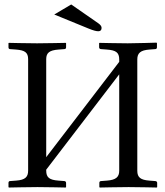

<svg xmlns="http://www.w3.org/2000/svg" viewBox="-20 -838 740 860"><path d="M595 -572C595 -600 609 -613 649 -616L675 -618C680 -618 683 -621 683 -626V-645L681 -647C681 -647 588 -644 552 -644C513 -644 426 -646 426 -646L424 -645V-626C424 -621 428 -618 433 -618L459 -616C499 -613 514 -603 514 -572V-561L187 -134V-573C187 -601 201 -613 242 -616L268 -618C273 -618 276 -621 276 -626V-645L274 -646C274 -646 181 -644 146 -644C106 -644 20 -646 20 -646L18 -645V-626C18 -621 21 -618 25 -618L52 -616C91 -613 106 -603 106 -573V-74C106 -46 94 -32 52 -29L25 -27C21 -27 18 -24 18 -19V0L20 2C20 2 113 0 148 0C188 0 274 2 274 2L276 0V-19C276 -24 272 -27 268 -27L242 -29C201 -32 187 -43 187 -74V-78L514 -505V-73C514 -45 499 -32 459 -29L433 -27C428 -27 425 -24 425 -19V0L427 2C427 2 520 0 556 0C595 0 682 2 682 2L684 0V-19C684 -24 680 -27 675 -27L649 -29C610 -32 595 -43 595 -73ZM299 -818 223 -773 377 -710C399 -701 412 -698 420 -698C430 -698 435 -703 435 -713C435 -720 431 -726 420 -734Z"/></svg>

Font: Linux Libertine O C
Style: Regular
Weight: 400
Designer: Philipp H. Poll
Foundry: Philipp H. Poll
Version: Version 4.0.3